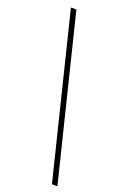

<svg xmlns="http://www.w3.org/2000/svg" viewBox="-169 -790 637 991"><g transform="rotate(20 149.5 -294.5)"><path d="M258 151 38 -740H68L288 151Z"/></g></svg>

Font: IBM Plex Sans Condensed ExtraLight
Style: Regular
Weight: 200
Width: 3
Designer: Mike Abbink, Paul van der Laan, Pieter van Rosmalen
Foundry: Bold Monday
Version: Version 1.3